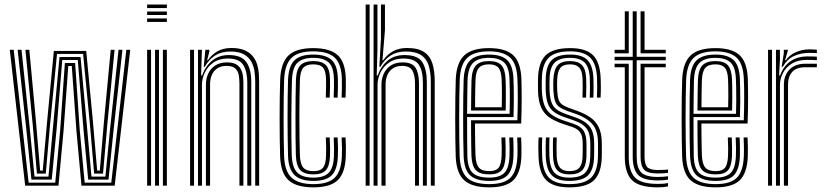

<svg xmlns="http://www.w3.org/2000/svg" viewBox="-20 -820 3648 848"><path d="M91.2 0 23.2 -600H40.5L106.5 -13.2H224L245.8 -245.8L266.5 -541.8H311.8L332.2 -245.5L354 -13.2H471.5L538 -600H555.2L486.5 0H339.8L317.5 -243.5L297 -528.5H281.5L260.8 -243.8L238.2 0ZM118.8 -26.8 96.5 -246.2 57.8 -600H75L111.2 -255.5L132.5 -40H194L214 -257L242.8 -568.2H335.8L364.5 -256.8L384 -40H445.5L466.5 -253.8L503.5 -600H520.8L481.5 -244.5L459.2 -26.8H369.5L348.8 -247.5L323.5 -555H255L229.8 -247.8L208.5 -26.8ZM143 -53.2 124.8 -266 92.2 -600H109.5L139 -282L157.2 -66.5H168.8L188 -282.5L217.8 -595H360.8L390.5 -282.5L409.2 -66.5H420.8L439 -281L469 -600H486L453.5 -264.5L435 -53.2H395.8L377.5 -267L347 -581.8H231.8L200.8 -267.2L182.2 -53.2Z M629.8 -784.5V-800H717V-784.5ZM629.8 -723V-738.5H717V-723ZM629.8 -753.8V-769.2H717V-753.8ZM699.5 0V-600H717V0ZM629.8 0V-600H647.2V0ZM664.8 0V-600H682.2V0Z M1107.2 0V-458Q1107.2 -477.5 1104.6 -500.6Q1102 -523.8 1091.6 -544.6Q1081.2 -565.5 1058.9 -579Q1036.5 -592.5 997 -592.5Q958 -592.5 930.5 -575.1Q903 -557.8 884.5 -525H879.8L887 -600H904.5L904.8 -593L894.8 -553.8H898Q916 -579.8 941.2 -593.9Q966.5 -608 1002 -608Q1038.5 -608 1061.8 -597.4Q1085 -586.8 1097.9 -569.8Q1110.8 -552.8 1116.4 -532.9Q1122 -513 1123.2 -494.1Q1124.5 -475.2 1124.5 -461V0ZM819.5 0V-600H837V0ZM889.5 0V-446.5Q889.5 -473 899.9 -495.2Q910.2 -517.5 931 -531Q951.8 -544.5 982.5 -544.5Q1008.2 -544.5 1023 -535.8Q1037.8 -527 1044.6 -512.9Q1051.5 -498.8 1053.2 -482.6Q1055 -466.5 1055 -451.8V0H1037.5V-450.8Q1037.5 -467.5 1035 -485.6Q1032.5 -503.8 1020.4 -516.4Q1008.2 -529 980 -529Q956 -529 939.9 -518.2Q923.8 -507.5 915.8 -489.2Q907.8 -471 907.8 -447.8V0ZM854.5 0V-600H871.8L868.2 -486.8H872.5Q887.8 -528.5 917.8 -552.9Q947.8 -577.2 992.2 -576.8Q1045.8 -576.5 1067.8 -546Q1089.8 -515.5 1089.8 -457V0H1072.2V-455Q1072.2 -504 1054.5 -532.8Q1036.8 -561.5 986.2 -561.5Q948.5 -561.5 923 -544Q897.5 -526.5 884.8 -499.8Q872 -473 872 -445V0Z M1364.2 7.5Q1290.5 7.5 1255.5 -23Q1220.5 -53.5 1217.2 -127.8Q1216.2 -160.2 1215.6 -204.4Q1215 -248.5 1215 -296.8Q1215 -345 1215.6 -390.4Q1216.2 -435.8 1217.5 -470.5Q1221 -544.2 1255 -575.9Q1289 -607.5 1363.2 -607.5Q1436.5 -607.5 1470.8 -577.1Q1505 -546.8 1507.2 -473.8Q1507.5 -456 1507.4 -432.9Q1507.2 -409.8 1506.2 -388.8H1488.8Q1489.8 -408.5 1490 -431.1Q1490.2 -453.8 1489.8 -473Q1487.8 -537.5 1458.5 -565.4Q1429.2 -593.2 1363.2 -593.2Q1297 -593.2 1267.5 -564.4Q1238 -535.5 1235 -469.5Q1233.8 -433.8 1233.1 -388.8Q1232.5 -343.8 1232.5 -296.1Q1232.5 -248.5 1233.1 -205.1Q1233.8 -161.8 1234.8 -129.2Q1237.2 -64 1267.8 -35.4Q1298.2 -6.8 1364.2 -6.8Q1429.2 -6.8 1458.1 -34.9Q1487 -63 1489.8 -128.5Q1490.5 -147 1490.4 -166.2Q1490.2 -185.5 1488.8 -212.8H1506.2Q1507.5 -190.2 1507.8 -170.6Q1508 -151 1507.2 -128Q1504.2 -55.5 1471.4 -24Q1438.5 7.5 1364.2 7.5ZM1364.2 -21Q1307 -21 1280.6 -47.1Q1254.2 -73.2 1252.2 -130Q1251.2 -164 1250.6 -208.6Q1250 -253.2 1250 -301Q1250 -348.8 1250.6 -392.6Q1251.2 -436.5 1252.2 -468.5Q1255 -530.2 1281.6 -554.6Q1308.2 -579 1363.2 -579Q1419.2 -579 1445 -554.9Q1470.8 -530.8 1472.2 -472.5Q1472.8 -455.5 1472.5 -433.9Q1472.2 -412.2 1471.2 -388.8H1453.8Q1455 -413.2 1455.1 -434.9Q1455.2 -456.5 1454.8 -472Q1453.5 -524.2 1431.4 -544.4Q1409.2 -564.5 1363.2 -564.5Q1317.8 -564.5 1294.9 -543.9Q1272 -523.2 1269.5 -467.2Q1268.8 -442.8 1268 -401.9Q1267.2 -361 1266.9 -313.1Q1266.5 -265.2 1266.9 -218.2Q1267.2 -171.2 1268.5 -133.8Q1271 -78.5 1293.6 -57Q1316.2 -35.5 1364.2 -35.5Q1410 -35.5 1431.2 -56.1Q1452.5 -76.8 1454.8 -129.2Q1455.5 -146.5 1455.4 -165.4Q1455.2 -184.2 1453.8 -212.8H1471.2Q1472.8 -182.8 1472.9 -164.8Q1473 -146.8 1472.2 -129Q1469.8 -70.5 1445.2 -45.8Q1420.8 -21 1364.2 -21ZM1364.2 -49.8Q1324.8 -49.8 1306.6 -68.2Q1288.5 -86.8 1286.8 -134.2Q1285.8 -167 1285.4 -209.9Q1285 -252.8 1285 -299.1Q1285 -345.5 1285.5 -389Q1286 -432.5 1287 -466.2Q1289 -514.8 1307.4 -532.5Q1325.8 -550.2 1363.2 -550.2Q1402.2 -550.2 1419.4 -532.4Q1436.5 -514.5 1437.5 -470.5Q1437.8 -455.5 1437.6 -435.4Q1437.5 -415.2 1436.2 -388.8H1419Q1420 -414.8 1420.1 -435.1Q1420.2 -455.5 1420 -470Q1419.2 -505.8 1406.9 -520.8Q1394.5 -535.8 1363.2 -535.8Q1332.8 -535.8 1319.4 -520.5Q1306 -505.2 1304.5 -465.5Q1303.5 -434.8 1302.9 -393.1Q1302.2 -351.5 1302.2 -305.6Q1302.2 -259.8 1302.8 -215.2Q1303.2 -170.8 1304.5 -134.2Q1306 -95.8 1319.2 -80Q1332.5 -64.2 1364.2 -64.2Q1395 -64.2 1407 -79.6Q1419 -95 1420 -131.5Q1420.5 -149.2 1420.5 -166.2Q1420.5 -183.2 1419 -212.8H1436.2Q1437.8 -185.5 1437.9 -165.9Q1438 -146.2 1437.5 -131.2Q1435.8 -86.5 1419.2 -68.1Q1402.8 -49.8 1364.2 -49.8Z M1882.8 0V-458Q1882.8 -500.5 1873.4 -530.6Q1864 -560.8 1840 -576.6Q1816 -592.5 1772.5 -592.5Q1733.5 -592.5 1705.9 -575.1Q1678.2 -557.8 1659.8 -525H1655.5L1662.5 -648.8V-800H1680.2V-687L1669.2 -553.8H1672.5Q1690.5 -579.8 1716.2 -593.9Q1742 -608 1777.5 -608Q1826 -608 1852.6 -590.5Q1879.2 -573 1889.6 -540.2Q1900 -507.5 1900 -461V0ZM1595 0V-800H1612.5V0ZM1664.8 0V-446.5Q1664.8 -473 1675.2 -495.2Q1685.8 -517.5 1706.5 -531Q1727.2 -544.5 1758 -544.5Q1801 -544.5 1815.8 -520.1Q1830.5 -495.8 1830.5 -451.8V0H1813V-450.8Q1813 -487.5 1801.4 -508.2Q1789.8 -529 1755.5 -529Q1731.5 -529 1715.4 -518.2Q1699.2 -507.5 1691.1 -489.1Q1683 -470.8 1683 -447.8V0ZM1630 0V-800H1647V-599.8L1643.8 -486.8H1648Q1663.5 -529.5 1693.5 -553.4Q1723.5 -577.2 1767.8 -576.8Q1826.2 -576.5 1845.8 -544.6Q1865.2 -512.8 1865.2 -457V0H1847.8V-455Q1847.8 -506.2 1830 -533.9Q1812.2 -561.5 1761.8 -561.5Q1724 -561.5 1698.6 -543.9Q1673.2 -526.2 1660.4 -499.5Q1647.5 -472.8 1647.5 -445V0Z M2140.8 7.5Q2066 7.5 2031 -23.1Q1996 -53.8 1992.8 -127.8Q1991.8 -160.2 1991.1 -204.4Q1990.5 -248.5 1990.5 -296.8Q1990.5 -345 1991.1 -390.4Q1991.8 -435.8 1993 -470.5Q1996.5 -544 2030.9 -575.8Q2065.2 -607.5 2139.8 -607.5Q2211.5 -607.5 2245.5 -577.2Q2279.5 -547 2282.8 -473.2Q2283.2 -458.2 2283.6 -436.8Q2284 -415.2 2284.1 -389.2Q2284.2 -363.2 2283.6 -334.1Q2283 -305 2281.8 -274.5H2077.8Q2078 -248.8 2078.2 -223.9Q2078.5 -199 2078.9 -176.4Q2079.2 -153.8 2080 -134Q2081.5 -96 2094.8 -80.1Q2108 -64.2 2140.8 -64.2Q2170 -64.2 2181.9 -78.9Q2193.8 -93.5 2195.5 -132Q2196.2 -146 2196 -166.9Q2195.8 -187.8 2194.5 -212.8H2212Q2213 -187 2213.2 -166.5Q2213.5 -146 2213 -131.2Q2211 -85.5 2194.9 -67.6Q2178.8 -49.8 2140.8 -49.8Q2099.2 -49.8 2081.6 -68.4Q2064 -87 2062.2 -132.2Q2061.8 -151.8 2061.2 -178.4Q2060.8 -205 2060.6 -234Q2060.5 -263 2060.5 -288.8H2265Q2266 -316.2 2266.4 -342.9Q2266.8 -369.5 2266.8 -393.6Q2266.8 -417.8 2266.4 -437.9Q2266 -458 2265.2 -472.8Q2262.2 -540.2 2231.8 -566.8Q2201.2 -593.2 2139.8 -593.2Q2073 -593.2 2043.2 -564.1Q2013.5 -535 2010.5 -469.5Q2009.2 -434 2008.6 -388.9Q2008 -343.8 2008 -296.2Q2008 -248.8 2008.6 -205.1Q2009.2 -161.5 2010.2 -129.2Q2013 -62.5 2043.4 -34.6Q2073.8 -6.8 2140.8 -6.8Q2205.5 -6.8 2233.9 -34.5Q2262.2 -62.2 2265.2 -128.8Q2265.8 -139.8 2265.8 -153.5Q2265.8 -167.2 2265.4 -182.5Q2265 -197.8 2264.2 -212.8H2281.8Q2282.8 -192.2 2283.1 -169.4Q2283.5 -146.5 2282.8 -128Q2279.5 -54.8 2246.9 -23.6Q2214.2 7.5 2140.8 7.5ZM2140.8 -21Q2082.8 -21 2056.5 -45.6Q2030.2 -70.2 2027.8 -130Q2026.5 -164 2026 -208.6Q2025.5 -253.2 2025.5 -300.9Q2025.5 -348.5 2026.1 -392.4Q2026.8 -436.2 2027.8 -468.2Q2030.5 -529 2057 -554Q2083.5 -579 2139.8 -579Q2193 -579 2219.1 -555.6Q2245.2 -532.2 2247.8 -472.2Q2248.5 -456.2 2249 -430.5Q2249.5 -404.8 2249.4 -372.2Q2249.2 -339.8 2248 -303H2043Q2043 -253 2043.2 -214.1Q2043.5 -175.2 2044.2 -131.2Q2045 -79.5 2066.6 -57.5Q2088.2 -35.5 2140.8 -35.5Q2186.2 -35.5 2207 -55.9Q2227.8 -76.2 2230.2 -129.8Q2231 -146 2230.8 -167.2Q2230.5 -188.5 2229.2 -212.8H2246.8Q2247.8 -190 2248.1 -168.4Q2248.5 -146.8 2247.8 -129.2Q2245 -69.8 2220.9 -45.4Q2196.8 -21 2140.8 -21ZM2043 -317.5H2230.8Q2231.8 -349.5 2231.8 -379.1Q2231.8 -408.8 2231.4 -432.8Q2231 -456.8 2230.2 -471.8Q2228 -524.8 2205.9 -544.6Q2183.8 -564.5 2139.8 -564.5Q2092.5 -564.5 2070 -542.9Q2047.5 -521.2 2045 -467.2Q2044.2 -443.8 2043.8 -402.1Q2043.2 -360.5 2043 -317.5ZM2060.5 -331.8Q2060.8 -351.8 2060.9 -374.6Q2061 -397.5 2061.5 -421Q2062 -444.5 2062.5 -466.2Q2064.5 -512.8 2082.4 -531.5Q2100.2 -550.2 2139.8 -550.2Q2177.8 -550.2 2194.4 -532.1Q2211 -514 2213 -470.2Q2213.5 -458.5 2213.9 -437.8Q2214.2 -417 2214.2 -389.8Q2214.2 -362.5 2213.5 -331.8ZM2078.2 -346.2H2196Q2196.8 -372.8 2196.8 -397.2Q2196.8 -421.8 2196.4 -440.8Q2196 -459.8 2195.5 -469.8Q2193.8 -506.8 2181 -521.2Q2168.2 -535.8 2139.8 -535.8Q2108.8 -535.8 2095.1 -520.2Q2081.5 -504.8 2080 -465.5Q2079.5 -448.2 2079.1 -429.4Q2078.8 -410.5 2078.5 -389.9Q2078.2 -369.2 2078.2 -346.2Z M2494.2 7.5Q2424.5 7.5 2392.9 -23.9Q2361.2 -55.2 2358.5 -128Q2357.8 -148.5 2357.6 -170.9Q2357.5 -193.2 2359 -212.8H2375Q2373.8 -194.2 2373.8 -171.1Q2373.8 -148 2374.5 -128.8Q2376.8 -63.5 2404.6 -35.1Q2432.5 -6.8 2494.2 -6.8Q2561.8 -6.8 2590.5 -35Q2619.2 -63.2 2620.8 -126Q2621.2 -136.8 2621.2 -146.2Q2621.2 -155.8 2621.2 -165.2Q2621.2 -174.8 2621.2 -185.8Q2621.2 -243 2596.9 -271.1Q2572.5 -299.2 2525 -316.2L2485.2 -330.2Q2462 -338.8 2449.2 -348.4Q2436.5 -358 2431.1 -374.8Q2425.8 -391.5 2424 -420.5Q2423.5 -432.2 2423.5 -444.1Q2423.5 -456 2424 -469.8Q2426.5 -512.8 2442.8 -531.5Q2459 -550.2 2497.8 -550.2Q2533 -550.2 2550.2 -532.6Q2567.5 -515 2569 -470.5Q2569.5 -457.5 2569.5 -435.8Q2569.5 -414 2568.5 -388.8H2552.5Q2553.5 -413 2553.5 -433.5Q2553.5 -454 2553 -469.8Q2552 -505.8 2538.9 -520.8Q2525.8 -535.8 2497.8 -535.8Q2468 -535.8 2455.2 -520.5Q2442.5 -505.2 2441 -469.8Q2440.5 -456.2 2440.4 -445.6Q2440.2 -435 2441 -420.5Q2442.2 -393.8 2447.5 -379.5Q2452.8 -365.2 2463.1 -358Q2473.5 -350.8 2490.2 -344.5L2529.2 -330.2Q2561.8 -318.8 2586.1 -302.2Q2610.5 -285.8 2624.2 -258.4Q2638 -231 2638 -185.8Q2638 -174.8 2638.1 -165.1Q2638.2 -155.5 2638.1 -146.1Q2638 -136.8 2637.8 -125.8Q2636 -56.5 2604 -24.5Q2572 7.5 2494.2 7.5ZM2494.2 -21Q2439.5 -21 2416 -46.9Q2392.5 -72.8 2390.5 -129.5Q2390 -148.5 2389.9 -169.1Q2389.8 -189.8 2391 -212.8H2407Q2405.8 -189.5 2406 -167.8Q2406.2 -146 2406.5 -130Q2408.2 -79.5 2428.6 -57.5Q2449 -35.5 2494.2 -35.5Q2544.8 -35.5 2565.1 -57.8Q2585.5 -80 2586.8 -126.2Q2587.5 -142.5 2587.4 -155.9Q2587.2 -169.2 2587.2 -185.8Q2587.2 -231 2570.1 -253.1Q2553 -275.2 2516.5 -287.5L2475.5 -301.8Q2445 -312.2 2426.9 -325.5Q2408.8 -338.8 2400.2 -361Q2391.8 -383.2 2390.2 -420.5Q2389.8 -435.8 2389.9 -446.4Q2390 -457 2390.2 -469.8Q2391 -527.2 2415.4 -553.1Q2439.8 -579 2497.8 -579Q2551.2 -579 2575.1 -554.2Q2599 -529.5 2601 -472.2Q2601.5 -455.2 2601.6 -435Q2601.8 -414.8 2600.5 -388.8H2584.5Q2585.8 -415.5 2585.6 -435.5Q2585.5 -455.5 2585 -472.2Q2583.2 -523 2562.1 -543.8Q2541 -564.5 2497.8 -564.5Q2449.2 -564.5 2428.5 -542.2Q2407.8 -520 2407.2 -469.8Q2407 -456.2 2406.8 -445.9Q2406.5 -435.5 2407.2 -420.5Q2408.8 -385.8 2416.4 -366.2Q2424 -346.8 2439.5 -335.8Q2455 -324.8 2480.2 -316L2520.8 -301.8Q2563.5 -287 2583.9 -261.9Q2604.2 -236.8 2604.2 -185.8Q2604.2 -169.2 2604.4 -155.6Q2604.5 -142 2603.8 -126Q2602.2 -71.5 2577.9 -46.2Q2553.5 -21 2494.2 -21ZM2494.2 -49.8Q2458.2 -49.8 2441.1 -68.2Q2424 -86.8 2422.5 -131Q2422.2 -148 2422 -169.4Q2421.8 -190.8 2423 -212.8H2439Q2438 -194 2438 -172.5Q2438 -151 2438.5 -132Q2439.8 -95.8 2452.8 -80Q2465.8 -64.2 2494.2 -64.2Q2526.2 -64.2 2539 -79.6Q2551.8 -95 2553 -126.5Q2553.8 -142.5 2553.6 -155.9Q2553.5 -169.2 2553.5 -185.8Q2553.5 -221 2541.9 -236.2Q2530.2 -251.5 2508 -259L2465.2 -273.2Q2431.8 -284.5 2407.6 -300.5Q2383.5 -316.5 2370.4 -344.8Q2357.2 -373 2356.2 -420.2Q2355.8 -436.5 2356 -448.5Q2356.2 -460.5 2356.2 -470Q2357.2 -543 2389.6 -575.2Q2422 -607.5 2497.8 -607.5Q2567.5 -607.5 2598.9 -576.6Q2630.2 -545.8 2633 -473.8Q2633.8 -455.8 2633.8 -432.9Q2633.8 -410 2632.5 -388.8H2616.5Q2617.5 -408.2 2617.6 -431.2Q2617.8 -454.2 2617 -472.8Q2614.8 -537.2 2587 -565.2Q2559.2 -593.2 2497.8 -593.2Q2431 -593.2 2402.5 -564.1Q2374 -535 2373.2 -470Q2373 -456.5 2372.9 -445.9Q2372.8 -435.2 2373.2 -420.2Q2375 -378.5 2385.2 -353.5Q2395.5 -328.5 2416.4 -313.6Q2437.2 -298.8 2470.2 -287.5L2512.2 -273.5Q2545.5 -262 2557.9 -242.1Q2570.2 -222.2 2570.2 -185.8Q2570.2 -176.2 2570.4 -166.9Q2570.5 -157.5 2570.4 -147.6Q2570.2 -137.8 2570 -126.2Q2568.8 -86.8 2551.8 -68.2Q2534.8 -49.8 2494.2 -49.8Z M2885 -23.2Q2820 -23.2 2797.2 -48.5Q2774.5 -73.8 2774.5 -128V-553.8H2694.5V-569.2H2774.5V-770H2792V-569.2H2920.5V-553.8H2792V-128Q2792 -80.2 2811.2 -59.4Q2830.5 -38.5 2885 -38.5Q2896 -38.5 2907.4 -39.2Q2918.8 -40 2930.5 -41.5V-26.8Q2920.5 -24.8 2909 -24Q2897.5 -23.2 2885 -23.2ZM2885 7.5Q2803.8 7.5 2771.6 -24Q2739.5 -55.5 2739.5 -128V-523H2694.5V-538.5H2757V-128Q2757 -65 2784.1 -36.4Q2811.2 -7.8 2885 -7.8Q2897.8 -7.8 2909.4 -8.6Q2921 -9.5 2930.5 -11.8V3Q2912.8 7.5 2885 7.5ZM2885 -53.8Q2840 -53.8 2824.6 -70.8Q2809.2 -87.8 2809.2 -128V-538.5H2920.5V-523H2826.8V-128Q2826.8 -95.5 2838.2 -82.4Q2849.8 -69.2 2885 -69.2Q2900.8 -69.2 2912.2 -69.8Q2923.8 -70.2 2930.5 -71.5V-56.8Q2921.8 -55.5 2910.5 -54.6Q2899.2 -53.8 2885 -53.8ZM2694.5 -584.5V-600H2739.5V-770H2757V-584.5ZM2809.2 -584.5V-770H2826.8V-600H2920.5V-584.5Z M3140.8 7.5Q3066 7.5 3031 -23.1Q2996 -53.8 2992.8 -127.8Q2991.8 -160.2 2991.1 -204.4Q2990.5 -248.5 2990.5 -296.8Q2990.5 -345 2991.1 -390.4Q2991.8 -435.8 2993 -470.5Q2996.5 -544 3030.9 -575.8Q3065.2 -607.5 3139.8 -607.5Q3211.5 -607.5 3245.5 -577.2Q3279.5 -547 3282.8 -473.2Q3283.2 -458.2 3283.6 -436.8Q3284 -415.2 3284.1 -389.2Q3284.2 -363.2 3283.6 -334.1Q3283 -305 3281.8 -274.5H3077.8Q3078 -248.8 3078.2 -223.9Q3078.5 -199 3078.9 -176.4Q3079.2 -153.8 3080 -134Q3081.5 -96 3094.8 -80.1Q3108 -64.2 3140.8 -64.2Q3170 -64.2 3181.9 -78.9Q3193.8 -93.5 3195.5 -132Q3196.2 -146 3196 -166.9Q3195.8 -187.8 3194.5 -212.8H3212Q3213 -187 3213.2 -166.5Q3213.5 -146 3213 -131.2Q3211 -85.5 3194.9 -67.6Q3178.8 -49.8 3140.8 -49.8Q3099.2 -49.8 3081.6 -68.4Q3064 -87 3062.2 -132.2Q3061.8 -151.8 3061.2 -178.4Q3060.8 -205 3060.6 -234Q3060.5 -263 3060.5 -288.8H3265Q3266 -316.2 3266.4 -342.9Q3266.8 -369.5 3266.8 -393.6Q3266.8 -417.8 3266.4 -437.9Q3266 -458 3265.2 -472.8Q3262.2 -540.2 3231.8 -566.8Q3201.2 -593.2 3139.8 -593.2Q3073 -593.2 3043.2 -564.1Q3013.5 -535 3010.5 -469.5Q3009.2 -434 3008.6 -388.9Q3008 -343.8 3008 -296.2Q3008 -248.8 3008.6 -205.1Q3009.2 -161.5 3010.2 -129.2Q3013 -62.5 3043.4 -34.6Q3073.8 -6.8 3140.8 -6.8Q3205.5 -6.8 3233.9 -34.5Q3262.2 -62.2 3265.2 -128.8Q3265.8 -139.8 3265.8 -153.5Q3265.8 -167.2 3265.4 -182.5Q3265 -197.8 3264.2 -212.8H3281.8Q3282.8 -192.2 3283.1 -169.4Q3283.5 -146.5 3282.8 -128Q3279.5 -54.8 3246.9 -23.6Q3214.2 7.5 3140.8 7.5ZM3140.8 -21Q3082.8 -21 3056.5 -45.6Q3030.2 -70.2 3027.8 -130Q3026.5 -164 3026 -208.6Q3025.5 -253.2 3025.5 -300.9Q3025.5 -348.5 3026.1 -392.4Q3026.8 -436.2 3027.8 -468.2Q3030.5 -529 3057 -554Q3083.5 -579 3139.8 -579Q3193 -579 3219.1 -555.6Q3245.2 -532.2 3247.8 -472.2Q3248.5 -456.2 3249 -430.5Q3249.5 -404.8 3249.4 -372.2Q3249.2 -339.8 3248 -303H3043Q3043 -253 3043.2 -214.1Q3043.5 -175.2 3044.2 -131.2Q3045 -79.5 3066.6 -57.5Q3088.2 -35.5 3140.8 -35.5Q3186.2 -35.5 3207 -55.9Q3227.8 -76.2 3230.2 -129.8Q3231 -146 3230.8 -167.2Q3230.5 -188.5 3229.2 -212.8H3246.8Q3247.8 -190 3248.1 -168.4Q3248.5 -146.8 3247.8 -129.2Q3245 -69.8 3220.9 -45.4Q3196.8 -21 3140.8 -21ZM3043 -317.5H3230.8Q3231.8 -349.5 3231.8 -379.1Q3231.8 -408.8 3231.4 -432.8Q3231 -456.8 3230.2 -471.8Q3228 -524.8 3205.9 -544.6Q3183.8 -564.5 3139.8 -564.5Q3092.5 -564.5 3070 -542.9Q3047.5 -521.2 3045 -467.2Q3044.2 -443.8 3043.8 -402.1Q3043.2 -360.5 3043 -317.5ZM3060.5 -331.8Q3060.8 -351.8 3060.9 -374.6Q3061 -397.5 3061.5 -421Q3062 -444.5 3062.5 -466.2Q3064.5 -512.8 3082.4 -531.5Q3100.2 -550.2 3139.8 -550.2Q3177.8 -550.2 3194.4 -532.1Q3211 -514 3213 -470.2Q3213.5 -458.5 3213.9 -437.8Q3214.2 -417 3214.2 -389.8Q3214.2 -362.5 3213.5 -331.8ZM3078.2 -346.2H3196Q3196.8 -372.8 3196.8 -397.2Q3196.8 -421.8 3196.4 -440.8Q3196 -459.8 3195.5 -469.8Q3193.8 -506.8 3181 -521.2Q3168.2 -535.8 3139.8 -535.8Q3108.8 -535.8 3095.1 -520.2Q3081.5 -504.8 3080 -465.5Q3079.5 -448.2 3079.1 -429.4Q3078.8 -410.5 3078.5 -389.9Q3078.2 -369.2 3078.2 -346.2Z M3407.2 0V-600H3424.5L3424.8 -558L3421 -486.8H3425.2Q3441 -528.5 3471.5 -549.6Q3502 -570.8 3546.8 -570.8Q3558 -570.8 3569.8 -570.5Q3581.5 -570.2 3587.8 -569.8V-554.2Q3580.8 -554.8 3568.1 -555.1Q3555.5 -555.5 3543.8 -555.5Q3503.8 -555.5 3477.2 -539Q3450.8 -522.5 3437.8 -497.1Q3424.8 -471.8 3424.8 -445V0ZM3372.2 0V-600H3389.8V0ZM3442.2 0V-446.5Q3442.2 -487 3467 -512.8Q3491.8 -538.5 3536.5 -538.5Q3549.5 -538.5 3562.6 -538.5Q3575.8 -538.5 3587.8 -538.5V-523Q3576 -523 3562.4 -523Q3548.8 -523 3536.5 -523Q3497 -523 3478.8 -502.2Q3460.5 -481.5 3460.5 -447.8V0ZM3432.5 -525 3441.8 -585.5V-600H3459.5V-595.8L3447.5 -553.8H3450.8Q3466.2 -577 3494.9 -589.5Q3523.5 -602 3554 -602Q3561.2 -602 3569.9 -601.6Q3578.5 -601.2 3587.8 -600.5V-585.2Q3579.8 -586 3571.6 -586.2Q3563.5 -586.5 3555.2 -586.5Q3515.8 -586.5 3485.8 -572.1Q3455.8 -557.8 3437.2 -525Z"/></svg>

Font: Big Shoulders Inline Display Thin SemiBold
Style: Regular
Weight: 600
Version: Version 2.002